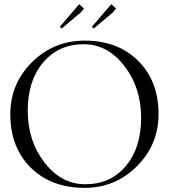

<svg xmlns="http://www.w3.org/2000/svg" viewBox="-20 -908 823 936"><path d="M522.5 -887.7 545.9 -866.2 529.3 -846.7 436.5 -768.6 427.7 -777.3ZM366.2 -887.7 389.6 -866.2 373 -846.7 280.3 -768.6 271.5 -777.3ZM392.6 7.8Q229.5 7.8 129.9 -90.8Q30.3 -189.5 30.3 -351.6Q30.3 -500 136.2 -605Q242.2 -710 392.6 -710Q554.7 -710 653.8 -611.3Q752.9 -512.7 752.9 -351.6Q752.9 -203.1 647.5 -97.7Q542 7.8 392.6 7.8ZM395.5 -9.8Q518.6 -9.8 593.3 -98.6Q668 -187.5 668 -333Q668 -481.4 585.9 -586.9Q503.9 -692.4 388.7 -692.4Q265.6 -692.4 190.4 -603.5Q115.2 -514.6 115.2 -369.1Q115.2 -220.7 197.3 -115.2Q279.3 -9.8 395.5 -9.8Z"/></svg>

Font: FoglihtenNo07
Style: Regular
Weight: 500
Designer: gluk (gluksza@wp.pl)
Foundry: gluk (gluksza@wp.pl)
Version: Version 0.871